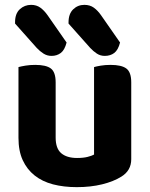

<svg xmlns="http://www.w3.org/2000/svg" viewBox="-20 -755 616 790"><path d="M520 -100Q520 -53 479 -28Q447 -8 400 3.5Q353 15 296 15Q242 15 198 3.5Q154 -8 122.5 -33Q91 -58 73.5 -96Q56 -134 56 -188V-479Q67 -482 85 -485Q103 -488 125 -488Q170 -488 189.5 -473Q209 -458 209 -416V-189Q209 -144 232 -124.5Q255 -105 297 -105Q323 -105 340.5 -109.5Q358 -114 367 -119V-479Q377 -482 395 -485Q413 -488 435 -488Q480 -488 500 -473Q520 -458 520 -416ZM42 -658V-664Q42 -699 61.5 -717Q81 -735 108 -735Q130 -735 146 -723.5Q162 -712 176 -692L254 -580Q246 -549 230 -537Q214 -525 192 -525Q174 -525 159 -534.5Q144 -544 131 -558ZM262 -658V-663Q262 -698 281 -716.5Q300 -735 327 -735Q350 -735 366 -723.5Q382 -712 396 -692L474 -580Q466 -549 450 -537Q434 -525 411 -525Q393 -525 378.5 -534.5Q364 -544 351 -558Z"/></svg>

Font: Baloo Bhaina 2
Style: Bold
Weight: 700
Designer: Yesha Goshar, Manish Minz, Shuchita Grover and Ek Type
Foundry: Ek Type
Version: Version 1.640;hotconv 1.0.111;makeotfexe 2.5.65597; ttfautoh